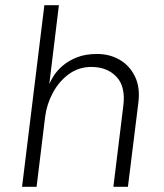

<svg xmlns="http://www.w3.org/2000/svg" viewBox="-20 -720 632 740"><path d="M65 0 151 -700H207L170 -396Q175 -409 187.5 -428.5Q200 -448 222 -467Q244 -486 276.5 -499Q309 -512 354 -512Q403 -512 441.5 -489.5Q480 -467 500.5 -424.5Q521 -382 513 -322L473 0H417L455 -310Q465 -386 429 -424Q393 -462 332 -462Q283 -462 245 -434Q207 -406 183.5 -362Q160 -318 154 -270L121 0Z"/></svg>

Font: Inclusive Sans Light
Style: Italic
Weight: 300
Italic angle: -7°
Designer: Olivia King
Foundry: Olivia King
Version: Version 2.004